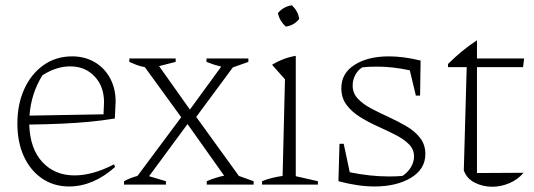

<svg xmlns="http://www.w3.org/2000/svg" viewBox="-20 -701 2026 729"><path d="M242 7Q184 7 139.5 -23.5Q95 -54 70.5 -107.5Q46 -161 46 -232Q46 -305 72 -362.5Q98 -420 145 -453.5Q192 -487 254 -487Q302 -487 339.5 -465Q377 -443 398 -404Q419 -365 419 -315L416 -251Q366 -243 318 -238.5Q270 -234 215.5 -231.5Q161 -229 91 -228Q94 -136 141 -85.5Q188 -35 263 -35Q332 -35 413 -77L417 -67Q334 7 242 7ZM141 -415Q98 -346 92 -262L373 -267L375 -313Q375 -373 339 -411Q303 -449 247 -449Q193 -449 141 -415Z M451 0V-13Q475 -26 502 -33L668 -256L530 -446Q513 -449 498.5 -454.5Q484 -460 471 -466V-479H647V-466L584 -450L701 -285L820 -448Q791 -455 764 -466V-479H923V-466L864 -445L725 -257L887 -33L943 -13V0H765V-13Q797 -27 831 -34L692 -230L546 -32L610 -13V0Z M975 0V-13Q992 -20 1011.5 -25Q1031 -30 1053 -33L1062 -400L1013 -455Q1055 -481 1103 -489V-32L1187 -13V0ZM1088 -681Q1112 -659 1116 -629Q1096 -604 1065 -600Q1042 -621 1035 -651Q1056 -676 1088 -681Z M1265 -13 1269 -155H1285L1308 -47Q1385 -31 1458 -31Q1483 -31 1508 -33Q1527 -45 1539.5 -65Q1552 -85 1552 -107Q1552 -134 1532.5 -153.5Q1513 -173 1481.5 -189Q1450 -205 1414.5 -221Q1379 -237 1347.5 -256.5Q1316 -276 1296 -302.5Q1276 -329 1276 -366Q1276 -423 1326.5 -455Q1377 -487 1457 -487Q1484 -487 1514.5 -483Q1545 -479 1577 -471L1575 -338H1559L1536 -434Q1471 -448 1413 -448Q1399 -448 1384.5 -447.5Q1370 -447 1355 -445Q1338 -434 1328.5 -415.5Q1319 -397 1319 -376Q1319 -347 1339 -326Q1359 -305 1390.5 -288.5Q1422 -272 1457 -256Q1492 -240 1523.5 -221.5Q1555 -203 1575 -177.5Q1595 -152 1595 -116Q1595 -59 1540.5 -26Q1486 7 1402 7Q1371 7 1336.5 2Q1302 -3 1265 -13Z M1791 -548V-479H1970L1966 -446H1791V-44L1968 -45Q1946 -19 1914 -5.5Q1882 8 1849 8Q1813 8 1782.5 -7.5Q1752 -23 1741 -54L1752 -446H1681V-458Q1706 -483 1732.5 -505Q1759 -527 1791 -548Z"/></svg>

Font: Piazzolla ExtraLight
Style: Regular
Weight: 200
Designer: Juan Pablo del Peral
Foundry: Huerta Tipografica
Version: Version 1.330